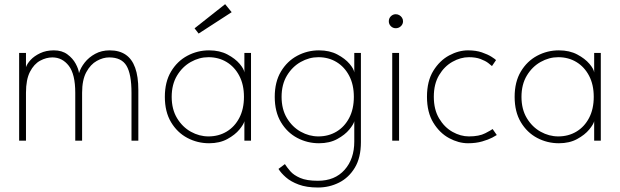

<svg xmlns="http://www.w3.org/2000/svg" viewBox="-20 -658 2902 898"><path d="M493 -422.5Q538 -422.5 567.8 -402.2Q597.5 -382 612.2 -341Q627 -300 627 -237V0H595V-224Q595 -311 571.8 -350.2Q548.5 -389.5 490.5 -389.5Q462 -389.5 432.8 -373.2Q403.5 -357 383.8 -320.8Q364 -284.5 364 -224V0H332V-224Q332 -311 301.8 -350.2Q271.5 -389.5 225 -389.5Q196 -389.5 167.5 -374Q139 -358.5 120.2 -322.2Q101.5 -286 101.5 -224V0H69.5V-410.5H101.5V-344Q106.5 -359.5 123.2 -377.8Q140 -396 167.8 -409.2Q195.5 -422.5 232 -422.5Q270 -422.5 295.2 -403.8Q320.5 -385 334 -360Q347.5 -335 349.5 -316Q357 -341 376.2 -365.5Q395.5 -390 425.2 -406.2Q455 -422.5 493 -422.5Z M1123 0V-91Q1120 -77 1099.8 -52.2Q1079.5 -27.5 1043.5 -7.8Q1007.5 12 958 12Q903.5 12 856.2 -13Q809 -38 780 -86.5Q751 -135 751 -205Q751 -275 780 -323.5Q809 -372 856.2 -397.2Q903.5 -422.5 958 -422.5Q1007.5 -422.5 1043.8 -403.2Q1080 -384 1100.8 -359.5Q1121.5 -335 1123 -319V-410.5H1154V0ZM783 -205Q783 -147 808 -105.5Q833 -64 872.5 -42Q912 -20 955 -20Q1002.5 -20 1040 -42.5Q1077.5 -65 1099.2 -106.5Q1121 -148 1121 -205Q1121 -262 1099.2 -303.5Q1077.5 -345 1040 -367.8Q1002.5 -390.5 955 -390.5Q912 -390.5 872.5 -368.2Q833 -346 808 -304.5Q783 -263 783 -205ZM909 -501 890 -525.5 1033 -638.5 1063.5 -601Z M1467 219Q1414 219 1377 205.2Q1340 191.5 1317 171.2Q1294 151 1282.5 132L1312.5 109.5Q1322 124.5 1337.8 142.8Q1353.5 161 1383.8 174.2Q1414 187.5 1467 187.5Q1546 187.5 1591.5 136.5Q1637 85.5 1637 4V-7H1668V7Q1668 79 1639.8 126Q1611.5 173 1565.8 196Q1520 219 1467 219ZM1637 0V-91Q1634 -77 1613.8 -52.2Q1593.5 -27.5 1557.5 -7.8Q1521.5 12 1472 12Q1417.5 12 1370.2 -13Q1323 -38 1294 -86.5Q1265 -135 1265 -205Q1265 -275 1294 -323.5Q1323 -372 1370.2 -397.2Q1417.5 -422.5 1472 -422.5Q1521.5 -422.5 1557.8 -403.2Q1594 -384 1614.8 -359.5Q1635.5 -335 1637 -319V-410.5H1668V0ZM1297 -205Q1297 -147 1322 -105.5Q1347 -64 1386.5 -42Q1426 -20 1469 -20Q1516.5 -20 1554 -42.5Q1591.5 -65 1613.2 -106.5Q1635 -148 1635 -205Q1635 -262 1613.2 -303.5Q1591.5 -345 1554 -367.8Q1516.5 -390.5 1469 -390.5Q1426 -390.5 1386.5 -368.2Q1347 -346 1322 -304.5Q1297 -263 1297 -205Z M1814.5 0V-410.5H1846.5V0ZM1831 -526Q1817.5 -526 1808 -535.5Q1798.5 -545 1798.5 -558.5Q1798.5 -572.5 1808.2 -582Q1818 -591.5 1831 -591.5Q1840 -591.5 1847.8 -587Q1855.5 -582.5 1860.2 -575.2Q1865 -568 1865 -558.5Q1865 -545 1855 -535.5Q1845 -526 1831 -526Z M2173 -20Q2221 -20 2249.5 -34.8Q2278 -49.5 2284 -54.5L2303.5 -26.5Q2300.5 -24 2282.5 -14.5Q2264.5 -5 2235.2 3.5Q2206 12 2169 12Q2125 12 2080.8 -11.8Q2036.5 -35.5 2006.8 -84Q1977 -132.5 1977 -205.5Q1977 -279 2006.8 -327Q2036.5 -375 2080.8 -398.8Q2125 -422.5 2169 -422.5Q2206 -422.5 2233.8 -413Q2261.5 -403.5 2278.8 -392.5Q2296 -381.5 2300 -377L2281 -349Q2276.5 -353.5 2263.2 -363.5Q2250 -373.5 2227.5 -382Q2205 -390.5 2173 -390.5Q2134.5 -390.5 2096.5 -369.2Q2058.5 -348 2033.8 -306.8Q2009 -265.5 2009 -205.5Q2009 -145.5 2033.8 -104Q2058.5 -62.5 2096.5 -41.2Q2134.5 -20 2173 -20Z M2759 0V-91Q2756 -77 2735.8 -52.2Q2715.5 -27.5 2679.5 -7.8Q2643.5 12 2594 12Q2539.5 12 2492.2 -13Q2445 -38 2416 -86.5Q2387 -135 2387 -205Q2387 -275 2416 -323.5Q2445 -372 2492.2 -397.2Q2539.5 -422.5 2594 -422.5Q2643.5 -422.5 2679.8 -403.2Q2716 -384 2736.8 -359.5Q2757.5 -335 2759 -319V-410.5H2790V0ZM2419 -205Q2419 -147 2444 -105.5Q2469 -64 2508.5 -42Q2548 -20 2591 -20Q2638.5 -20 2676 -42.5Q2713.5 -65 2735.2 -106.5Q2757 -148 2757 -205Q2757 -262 2735.2 -303.5Q2713.5 -345 2676 -367.8Q2638.5 -390.5 2591 -390.5Q2548 -390.5 2508.5 -368.2Q2469 -346 2444 -304.5Q2419 -263 2419 -205Z"/></svg>

Font: League Spartan Extralight
Style: Regular
Weight: 200
Foundry: The League of Moveable Type
Version: Version 2.300; ttfautohint (v1.8.3)